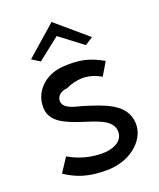

<svg xmlns="http://www.w3.org/2000/svg" viewBox="-176 -1096 998 1205"><g transform="rotate(-20 323.0 -493.5)"><path d="M116 -814 169 -780 317 -896 470 -780 523 -814 317 -990ZM267 -566C335 -600 422 -606 501 -557L553 -644C470 -691 403 -711 282 -702C159 -690 89 -605 85 -519V-518C84 -510 84 -501 85 -494C91 -406 178 -370 280 -336C367 -307 475 -282 475 -200C475 -131 399 -104 329 -106C224 -108 155 -143 114 -166L53 -73C131 -21 209 5 335 3C485 -1 589 -96 596 -194V-219C586 -349 445 -388 322 -427C276 -440 202 -451 196 -502V-503C195 -541 226 -563 267 -566Z"/></g></svg>

Font: Bluebird
Style: LiExt
Weight: 300
Designer: Jasper
Foundry: Cannot Into Space Fonts
Version: Version 0.98